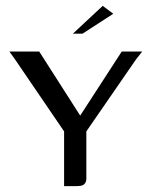

<svg xmlns="http://www.w3.org/2000/svg" viewBox="-20 -636 516 656"><path d="M199 0V-187L30 -435L12 -460H114L254 -241L396 -460H466L444 -432L275 -187V-35Q276 -22 273 -14.5Q270 -7 263 -3.5Q256 0 241 0ZM229 -521 331 -616 367 -589 262 -521Z"/></svg>

Font: Genos
Style: Regular
Weight: 400
Designer: Robert E. Leuschke
Foundry: Robert E. Leuschke
Version: Version 1.010